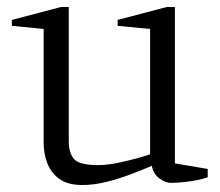

<svg xmlns="http://www.w3.org/2000/svg" viewBox="-20 -520 631 550"><path d="M216 10Q174 10 150 -7.5Q126 -25 115.5 -52.5Q105 -80 105 -110V-437L14 -446V-463L155 -500H177V-115Q177 -82 192 -64.5Q207 -47 262 -47Q291 -47 334 -57Q377 -67 410 -78V-437L317 -446V-463L458 -500H481V-52L575 -36V-12Q546 -3 516.5 0.5Q487 4 470 4Q454 4 436.5 -9Q419 -22 415 -45Q387 -33 352.5 -20Q318 -7 283 1.5Q248 10 216 10Z"/></svg>

Font: Manuale Light
Style: Regular
Weight: 300
Designer: Eduardo Tunni / Pablo Cosgaya
Foundry: Eduardo Tunni / Pablo Cosgaya
Version: Version 1.002